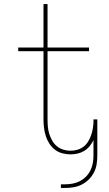

<svg xmlns="http://www.w3.org/2000/svg" viewBox="-20 -755 540 949"><path d="M281 174V156H301Q320 156 339 152.5Q358 149 374.5 140.5Q391 132 404.5 118.5Q418 105 426.5 88Q435 71 438.5 52.5Q442 34 442 15V-62Q434 -46 422.5 -32Q411 -18 396 -9Q381 0 363.5 4Q346 8 328 8Q308 8 287.5 2.5Q267 -3 251 -15.5Q235 -28 223.5 -46Q212 -64 206 -83.5Q200 -103 197.5 -123.5Q195 -144 195 -165V-502H70V-520H195V-735H215V-520H420V-502H215V-165Q215 -147 216.5 -129Q218 -111 223.5 -93.5Q229 -76 238 -60Q247 -44 261 -32.5Q275 -21 292.5 -15.5Q310 -10 328 -10Q345 -10 361.5 -14.5Q378 -19 391.5 -29Q405 -39 414 -53Q423 -67 429 -83Q435 -99 438 -115.5Q441 -132 442 -148V-165H461V15Q461 36 457.5 57.5Q454 79 444 98Q434 117 419 132Q404 147 384.5 157Q365 167 344 170.5Q323 174 301 174Z"/></svg>

Font: Iosevka Curly Slab Thin
Style: Regular
Weight: 100
Monospace: yes
Designer: Belleve Invis
Foundry: Belleve Invis
Version: Version 22.1.2; ttfautohint (v1.8.4)